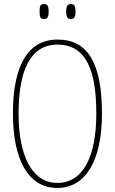

<svg xmlns="http://www.w3.org/2000/svg" viewBox="-20 -921 570 951"><path d="M331 -827C347 -827 354 -835 354 -863C354 -893 347 -901 331 -901C315 -901 308 -893 308 -863C308 -835 315 -827 331 -827ZM198 -827C214 -827 221 -835 221 -863C221 -893 214 -901 198 -901C181 -901 176 -893 176 -863C176 -835 181 -827 198 -827ZM264 10C404 10 485 -125 485 -358C485 -610 414 -725 265 -725C118 -725 44 -596 44 -359C44 -137 116 10 264 10ZM264 -15C137 -15 72 -153 72 -358C72 -574 131 -700 265 -700C406 -700 457 -574 457 -358C457 -146 392 -15 264 -15Z"/></svg>

Font: Noto Serif Hebrew ExtraCondensed Thin
Style: Regular
Weight: 100
Width: 2
Designer: Monotype Design Team
Foundry: Monotype Imaging Inc.
Version: Version 2.004